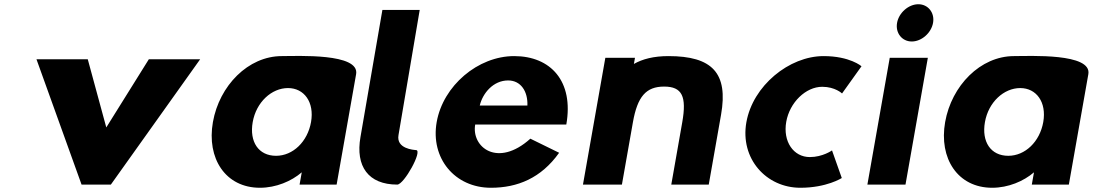

<svg xmlns="http://www.w3.org/2000/svg" viewBox="-20 -872 5162 907"><path d="M394.6 -592H152.3L365.3 0H503.7L925.5 -592H683.1L482.1 -270Z M1173.8 -295.3C1190.4 -389.6 1263.2 -456 1340.5 -456C1416.6 -456 1465.9 -389.6 1449.3 -295.3C1432.9 -202.4 1363.6 -136 1284.1 -136C1201.1 -136 1157.4 -202.4 1173.8 -295.3ZM1662.3 -521.9C1679.4 -621.9 1384.5 -607 1311.3 -607C1152.2 -607 1016.1 -467.2 985.8 -295.4C955.5 -123.6 1045.1 15 1208 15C1284 15 1356.8 -16 1405.5 -58L1395.2 0H1570.2Z M1856.6 0C1888.7 0 1977.3 -160.5 1945.8 -163C1933.5 -163.9 1851.1 -169.4 1862.5 -234L1962.7 -825H1786.4L1682.9 -225C1658.4 -86 1720.2 0 1856.6 0Z M2246.4 -373.6C2260.1 -431.5 2310 -492 2380.4 -492C2440.4 -492 2474 -440.2 2471.4 -373.6ZM2485.4 -216.9C2330.4 -77.5 2206.1 -177.5 2224.8 -283.6H2655.2C2691.4 -488.8 2581 -607 2408.9 -607C2237.9 -607 2073.2 -467.3 2042.9 -295.4C2012.8 -124.8 2128.1 15 2299 15C2424.6 15 2536.3 -30.6 2621.3 -150.3Z M2917.9 0 2969.8 -294.2C2991.3 -416 3031.9 -463 3117.3 -463C3202.7 -463 3224.4 -416 3202.9 -294.2L3151.1 0H3328.1L3386.2 -329.9C3421.1 -527.7 3343.8 -607 3137.7 -607C3067.9 -607 3015 -593 2974.5 -570L2979.6 -599H2839.6L2733.9 0Z M3956.6 -31 3910.4 -161.5C3910.4 -161.5 3866.7 -130 3805.6 -130C3728.3 -130 3677.7 -203.5 3694.2 -296.7C3710.4 -388.5 3786.8 -462 3864.1 -462C3925.3 -462 3957.8 -430.5 3957.8 -430.5L4049.7 -559C4049.7 -559 3994.9 -607 3870.6 -607C3708.1 -607 3536.3 -467.2 3505.8 -294.3C3475.5 -122.5 3599.5 15 3760.9 15C3885.2 15 3956.6 -31 3956.6 -31Z M4217.7 -764C4209.2 -716 4241.2 -676 4287.2 -676C4333.2 -676 4379.2 -716 4387.7 -764C4396.2 -812 4364.2 -852 4318.2 -852C4272.2 -852 4226.2 -812 4217.7 -764ZM4077.5 0H4257.5L4363.1 -599H4183.1Z M4632.8 -295.3C4649.4 -389.6 4722.2 -456 4799.5 -456C4875.6 -456 4924.9 -389.6 4908.3 -295.3C4891.9 -202.4 4822.6 -136 4743.1 -136C4660.1 -136 4616.4 -202.4 4632.8 -295.3ZM5121.3 -521.9C5138.4 -621.9 4843.5 -607 4770.3 -607C4611.2 -607 4475.1 -467.2 4444.8 -295.4C4414.5 -123.6 4504.1 15 4667 15C4743 15 4815.8 -16 4864.5 -58L4854.2 0H5029.2Z"/></svg>

Font: Hussar Wysoki
Style: Obl
Weight: 700
Foundry: Cannot Into Space Fonts
Version: Version 0.92